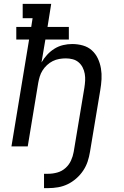

<svg xmlns="http://www.w3.org/2000/svg" viewBox="-20 -755 640 990"><path d="M207 215V141H229Q252 141 275.5 134.5Q299 128 317.5 111.5Q336 95 346 73Q356 51 360 28L415 -302Q418 -321 419 -339Q420 -357 417 -374.5Q414 -392 406 -407.5Q398 -423 385 -434Q372 -445 355 -449.5Q338 -454 319 -454Q303 -454 285.5 -451Q268 -448 252 -440Q236 -432 222.5 -419.5Q209 -407 199.5 -392Q190 -377 185 -360.5Q180 -344 177 -327L123 0H39L130 -551H64V-616H141L148 -661H97V-735H244L225 -616H335V-551H214L194 -433Q206 -454 223 -472.5Q240 -491 261 -504Q282 -517 305.5 -522.5Q329 -528 352 -528Q381 -528 407.5 -520.5Q434 -513 453.5 -495.5Q473 -478 484.5 -453.5Q496 -429 500.5 -402Q505 -375 503.5 -347Q502 -319 497 -290L444 28Q440 53 432 77.5Q424 102 409 124.5Q394 147 373.5 165Q353 183 329.5 194.5Q306 206 280 210.5Q254 215 229 215Z"/></svg>

Font: Iosevka HT Extended
Style: Italic
Weight: 400
Width: 7
Italic angle: -9°
Monospace: yes
Designer: Belleve Invis
Foundry: Belleve Invis
Version: Version 32.3.0; ttfautohint (v1.8.4)